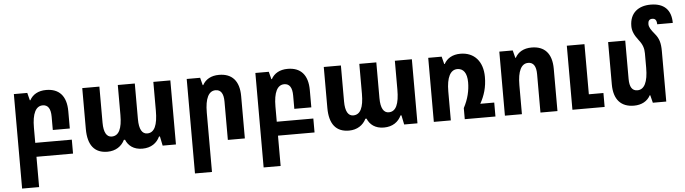

<svg xmlns="http://www.w3.org/2000/svg" viewBox="-55 -1011 5338 1496"><g transform="rotate(-5 2613.5 -262.5)"><path d="M64 238H197V1H483V-108H197V-226C197 -337 226 -394 280 -394C321 -394 342 -363 342 -300V-196H475V-331C475 -452 417 -511 317 -511C255 -511 211 -485 188 -442H184L169 -501H64Z M752 10C816 10 863 -22 887 -71H896C915 -24 957 10 1025 10C1094 10 1139 -24 1162 -73H1169L1184 0H1288V-501H1155V-276C1155 -164 1130 -105 1073 -105C1034 -105 1010 -141 1010 -222V-501H877V-267C877 -159 851 -105 795 -105C756 -105 733 -142 733 -219V-501H599V-181C599 -53 652 10 752 10Z M1416 238H1549V-226C1549 -337 1578 -394 1632 -394C1673 -394 1694 -363 1694 -300V0H1827V-331C1827 -452 1769 -511 1669 -511C1607 -511 1563 -485 1540 -442H1536L1521 -501H1416Z M1953 238H2086V1H2372V-108H2086V-226C2086 -337 2115 -394 2169 -394C2210 -394 2231 -363 2231 -300V-196H2364V-331C2364 -452 2306 -511 2206 -511C2144 -511 2100 -485 2077 -442H2073L2058 -501H1953Z M2641 10C2705 10 2752 -22 2776 -71H2785C2804 -24 2846 10 2914 10C2983 10 3028 -24 3051 -73H3058L3073 0H3177V-501H3044V-276C3044 -164 3019 -105 2962 -105C2923 -105 2899 -141 2899 -222V-501H2766V-267C2766 -159 2740 -105 2684 -105C2645 -105 2622 -142 2622 -219V-501H2488V-181C2488 -53 2541 10 2641 10Z M3678 -109C3712 -170 3732 -234 3732 -315C3732 -436 3665 -511 3557 -511C3496 -511 3452 -485 3429 -442H3425L3410 -501H3305V0H3438V-226C3438 -337 3469 -394 3523 -394C3570 -394 3598 -357 3598 -284C3598 -221 3583 -154 3547 -87V0H3787V-109Z M3861 0H3994V-226C3994 -337 4023 -394 4077 -394C4118 -394 4139 -363 4139 -300V0H4272V-331C4272 -452 4214 -511 4114 -511C4052 -511 4008 -485 3985 -442H3981L3966 -501H3861ZM4389 0H4641V-109H4527V-501H4389Z M5123 -394C5123 -459 5112 -495 5080 -533C5051 -568 5037 -589 5037 -614C5037 -637 5047 -652 5070 -652C5094 -652 5105 -637 5105 -606H5227C5227 -708 5172 -763 5067 -763C4971 -763 4903 -712 4903 -609C4903 -572 4917 -539 4951 -495C4980 -459 4990 -427 4990 -389V-276C4990 -164 4961 -107 4907 -107C4866 -107 4846 -138 4846 -201V-501H4712V-170C4712 -50 4770 10 4870 10C4931 10 4976 -16 4999 -60H5003L5018 0H5123Z"/></g></svg>

Font: Noto Sans Armenian Condensed
Style: Bold
Weight: 700
Width: 3
Designer: Monotype Design Team
Foundry: Monotype Imaging Inc.
Version: Version 2.008